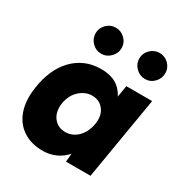

<svg xmlns="http://www.w3.org/2000/svg" viewBox="-175 -865 950 1005"><g transform="rotate(30 300.5 -363.0)"><path d="M360 0 368 -93 436 -500H592L508 0ZM225 12Q154 12 105 -21Q56 -54 35.5 -113.5Q15 -173 27 -253Q35 -311 55.5 -358.5Q76 -406 108.5 -440.5Q141 -475 183.5 -493.5Q226 -512 277 -512Q348 -512 387.5 -478Q427 -444 440 -385Q453 -326 442 -248Q434 -186 415.5 -137.5Q397 -89 369 -55.5Q341 -22 304.5 -5Q268 12 225 12ZM278 -132Q302 -132 322 -141.5Q342 -151 357.5 -168Q373 -185 382.5 -207.5Q392 -230 395 -255Q401 -305 375.5 -336.5Q350 -368 307 -368Q283 -368 262.5 -358Q242 -348 226 -331.5Q210 -315 200.5 -293Q191 -271 188 -246Q183 -196 208.5 -164Q234 -132 278 -132ZM236 -581Q204 -581 181 -604.5Q158 -628 158 -660Q158 -692 181 -715Q204 -738 236 -738Q268 -738 291.5 -715Q315 -692 315 -660Q315 -628 291.5 -604.5Q268 -581 236 -581ZM501 -581Q469 -581 445.5 -604.5Q422 -628 422 -660Q422 -692 445.5 -715Q469 -738 501 -738Q533 -738 556 -715Q579 -692 579 -660Q579 -628 556 -604.5Q533 -581 501 -581Z"/></g></svg>

Font: Figtree ExtraBold
Style: Italic
Weight: 800
Italic angle: -9.5°
Foundry: Erik Kennedy
Version: Version 2.001;gftools[0.9.30]